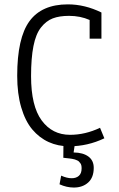

<svg xmlns="http://www.w3.org/2000/svg" viewBox="-20 -655 535 866"><path d="M312 32.7Q354.5 33.2 378.7 51Q402.8 68.8 402.8 102.1Q402.8 145.5 377.7 168.2Q352.5 190.9 313 190.9Q280.8 190.9 248.5 176.3L255.9 137.2Q281.7 148.9 303.2 148.9Q323.7 148.9 335.9 137.9Q348.1 127 348.1 104.5Q348.1 97.2 346.9 91.3Q345.7 85.4 342.3 81.1Q338.9 76.7 335.9 73.5Q333 70.3 326.9 67.9Q320.8 65.4 316.9 64Q313 62.5 304.7 61.3Q296.4 60.1 292.5 59.6Q288.6 59.1 278.8 58.1Q269 57.1 265.6 56.6L266.1 0H316.9ZM120.1 -311.5Q120.1 -176.8 168 -111.8Q215.8 -46.9 295.9 -46.9Q364.3 -46.9 431.2 -78.6L450.7 -31.2Q375 4.9 292 4.9Q241.7 4.9 199.7 -14.2Q157.7 -33.2 125.7 -71Q93.8 -108.9 75.7 -170.7Q57.6 -232.4 57.6 -313Q57.6 -483.9 113 -559.6Q168.5 -635.3 286.1 -635.3Q362.8 -635.3 437.5 -598.6V-480.5H384.3V-564.9Q342.3 -583.5 291.5 -583.5Q247.6 -583.5 217.8 -572Q188 -560.5 164.8 -531Q141.6 -501.5 130.9 -447.3Q120.1 -393.1 120.1 -311.5Z"/></svg>

Font: Anaheim
Style: Regular
Weight: 400
Designer: vernon adams
Foundry: vernon adams
Version: Version 1.002; ttfautohint (v0.93.5-3d13) -l 8 -r 50 -G 200 